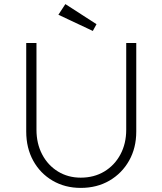

<svg xmlns="http://www.w3.org/2000/svg" viewBox="-20 -910 793 937"><path d="M108 -268V-700H158V-277Q158 -209 186 -156Q214 -103 263 -73Q312 -43 374 -43Q439 -43 489 -73Q539 -103 567.5 -156Q596 -209 596 -277V-700H645V-268Q645 -188 610 -126Q575 -64 514 -28.5Q453 7 374 7Q297 7 236.5 -28.5Q176 -64 142 -126Q108 -188 108 -268ZM433 -759 265 -838 299 -890 451 -792Z"/></svg>

Font: Mach ExtraLight
Style: Regular
Weight: 250
Version: Version 1.002